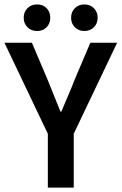

<svg xmlns="http://www.w3.org/2000/svg" viewBox="-24 -847 549 867"><path d="M192 0V-243L-4 -654H120L191 -487Q206 -450 220 -415Q234 -380 249 -343H253Q268 -380 283.5 -415Q299 -450 313 -487L384 -654H505L309 -243V0ZM143 -707Q117 -707 100 -724Q83 -741 83 -767Q83 -793 100 -810Q117 -827 143 -827Q170 -827 186.5 -810Q203 -793 203 -767Q203 -741 186.5 -724Q170 -707 143 -707ZM357 -707Q331 -707 314 -724Q297 -741 297 -767Q297 -793 314 -810Q331 -827 357 -827Q383 -827 400 -810Q417 -793 417 -767Q417 -741 400 -724Q383 -707 357 -707Z"/></svg>

Font: Mada SemiBold
Style: Regular
Weight: 600
Designer: Khaled Hosny
Version: Version 1.5